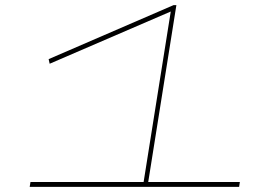

<svg xmlns="http://www.w3.org/2000/svg" viewBox="-20 -730 1074 750"><path d="M96 0 99 -19H541L647 -685L174 -481L170 -499L658 -710H669L559 -19H917L914 0Z"/></svg>

Font: Georama Extra Expanded Thin
Style: Italic
Weight: 100
Width: 8
Italic angle: -9°
Designer: Jean-Baptiste Levee
Foundry: Production Type
Version: Version 1.000